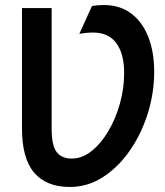

<svg xmlns="http://www.w3.org/2000/svg" viewBox="-20 -732 656 764"><path d="M258 12Q164.5 12 116 -44.8Q67.5 -101.5 67.5 -220.5V-700H185.5V-220.5Q185.5 -152.5 205.5 -126.8Q225.5 -101 266 -101Q307 -101 344.5 -131Q382 -161 411.2 -210.5Q440.5 -260 457.2 -320.2Q474 -380.5 474 -440.5Q474 -518 443 -560.2Q412 -602.5 350.5 -602.5Q323 -602.5 295.5 -597L346 -708Q357.5 -710 368.8 -711Q380 -712 393 -712Q457 -712 501.8 -678.5Q546.5 -645 570 -585.2Q593.5 -525.5 593.5 -446Q593.5 -362 568 -280.5Q542.5 -199 496.8 -133Q451 -67 390 -27.5Q329 12 258 12Z"/></svg>

Font: Overpass Mono
Style: Bold
Weight: 700
Monospace: yes
Designer: Delve Withrington, Dave Bailey
Foundry: Delve Fonts LLC
Version: Version 4.000